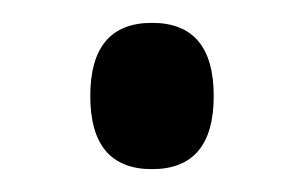

<svg xmlns="http://www.w3.org/2000/svg" viewBox="-20 -139 266 168"><path d="M113 9Q167 9 167 -55Q167 -119 113 -119Q59 -119 59 -55Q59 9 113 9Z"/></svg>

Font: Noto Sans Arabic Condensed
Style: Regular
Weight: 400
Width: 3
Designer: Nadine Chahine
Foundry: Monotype Imaging Inc.
Version: 1.001